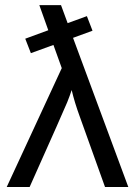

<svg xmlns="http://www.w3.org/2000/svg" viewBox="-20 -745 540 765"><path d="M348.6 -622.6 271 -594.2 491.2 0H398.4L297.4 -281.7Q277.3 -336.4 265.6 -386.2Q258.3 -363.8 247.8 -337.6Q237.3 -311.5 98.1 0H6.8L226.1 -473.6L192.9 -565.9L103 -533.2L80.6 -590.8L172.4 -624.5L136.7 -724.6H223.1L249.5 -652.8L326.2 -680.7Z"/></svg>

Font: Arial
Style: Regular
Weight: 400
Designer: Steve Matteson
Foundry: Ascender Corporation
Version: Version 2.00.3